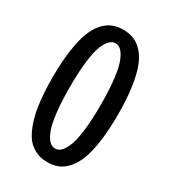

<svg xmlns="http://www.w3.org/2000/svg" viewBox="-176 -798 803 901"><g transform="rotate(30 225.0 -347.5)"><path d="M224.5 11Q198.5 11 177 4Q155.5 -3 135 -18.5Q114.5 -34 99 -61.5Q83.5 -89 71.8 -127.8Q60 -166.5 53.8 -222.2Q47.5 -278 47.5 -348Q47.5 -431 56.8 -494.2Q66 -557.5 81.5 -597.2Q97 -637 120 -661.8Q143 -686.5 168.2 -696.2Q193.5 -706 224.5 -706Q255.5 -706 280.8 -696.2Q306 -686.5 329 -661.8Q352 -637 367.5 -597.2Q383 -557.5 392 -494.2Q401 -431 401 -348Q401 -264.5 392 -201.2Q383 -138 367.5 -98.2Q352 -58.5 329 -33.5Q306 -8.5 280.8 1.2Q255.5 11 224.5 11ZM308 -348Q308 -429 301 -487Q294 -545 281.5 -575.5Q269 -606 255.2 -619.2Q241.5 -632.5 224.5 -632.5Q207.5 -632.5 193.5 -619.2Q179.5 -606 167 -575.5Q154.5 -545 147.5 -487Q140.5 -429 140.5 -348Q140.5 -266.5 147.5 -208.5Q154.5 -150.5 167 -119.8Q179.5 -89 193.5 -75.8Q207.5 -62.5 224.5 -62.5Q241.5 -62.5 255.2 -75.8Q269 -89 281.5 -119.5Q294 -150 301 -208.2Q308 -266.5 308 -348Z"/></g></svg>

Font: League Mono Condensed
Style: Regular
Weight: 400
Width: 1
Designer: Tyler Finck
Foundry: The League of Moveable Type / Tyler Finck
Version: Version 2.210